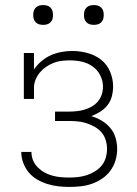

<svg xmlns="http://www.w3.org/2000/svg" viewBox="-20 -729 540 757"><path d="M253 8Q231 8 209.5 5.5Q188 3 167 -3.5Q146 -10 127 -21Q108 -32 94 -48.5Q80 -65 72 -86Q64 -107 64 -128V-130H104V-129Q104 -112 110.5 -96.5Q117 -81 129 -69Q141 -57 155.5 -49Q170 -41 186.5 -36.5Q203 -32 219.5 -30.5Q236 -29 253 -29Q270 -29 288 -31Q306 -33 322.5 -38.5Q339 -44 354.5 -53.5Q370 -63 381 -76.5Q392 -90 397 -107.5Q402 -125 402 -142Q402 -160 396.5 -177.5Q391 -195 379.5 -208Q368 -221 352.5 -229.5Q337 -238 320 -243.5Q303 -249 285.5 -250.5Q268 -252 250 -252H197V-289H250Q266 -289 281.5 -290.5Q297 -292 312.5 -296.5Q328 -301 342 -309Q356 -317 366 -329Q376 -341 381 -356Q386 -371 386 -387Q386 -411 375 -432.5Q364 -454 344.5 -467.5Q325 -481 302 -486Q279 -491 255 -491Q239 -491 222.5 -489Q206 -487 191 -481Q176 -475 162 -465.5Q148 -456 137.5 -443.5Q127 -431 120.5 -415.5Q114 -400 114 -384V-339H74V-520H114V-455Q126 -473 143 -487.5Q160 -502 180 -511Q200 -520 221.5 -524Q243 -528 265 -528Q295 -528 325 -520Q355 -512 378.5 -493.5Q402 -475 414 -446.5Q426 -418 426 -388Q426 -369 421 -349.5Q416 -330 404 -314.5Q392 -299 375 -288.5Q358 -278 340 -271Q361 -265 380.5 -253.5Q400 -242 414.5 -225Q429 -208 435.5 -186Q442 -164 442 -142Q442 -119 435.5 -97Q429 -75 415.5 -56.5Q402 -38 383 -25Q364 -12 342.5 -4.5Q321 3 298.5 5.5Q276 8 253 8ZM350 -631Q342 -631 334.5 -633Q327 -635 321 -641Q315 -647 313 -654.5Q311 -662 311 -670Q311 -678 313 -685.5Q315 -693 321 -699Q327 -705 334.5 -707Q342 -709 350 -709Q358 -709 365.5 -707Q373 -705 379 -699Q385 -693 387 -685.5Q389 -678 389 -670Q389 -662 387 -654.5Q385 -647 379 -641Q373 -635 365.5 -633Q358 -631 350 -631ZM150 -631Q142 -631 134.5 -633Q127 -635 121 -641Q115 -647 113 -654.5Q111 -662 111 -670Q111 -678 113 -685.5Q115 -693 121 -699Q127 -705 134.5 -707Q142 -709 150 -709Q158 -709 165.5 -707Q173 -705 179 -699Q185 -693 187 -685.5Q189 -678 189 -670Q189 -662 187 -654.5Q185 -647 179 -641Q173 -635 165.5 -633Q158 -631 150 -631Z"/></svg>

Font: Iosevka Curly Slab Extralight
Style: Regular
Weight: 200
Monospace: yes
Designer: Belleve Invis
Foundry: Belleve Invis
Version: Version 22.1.2; ttfautohint (v1.8.4)